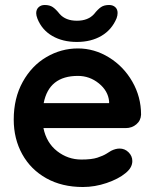

<svg xmlns="http://www.w3.org/2000/svg" viewBox="-20 -739 620 769"><path d="M484 -226H154Q166 -167 209 -133.5Q252 -100 306 -100Q347 -100 370 -107.5Q393 -115 406.5 -123.5Q420 -132 425 -135Q443 -144 459 -144Q480 -144 495 -129Q510 -114 510 -94Q510 -67 482 -45Q454 -22 407 -6Q360 10 312 10Q228 10 165.5 -25Q103 -60 69 -121.5Q35 -183 35 -260Q35 -346 71 -411Q107 -476 166 -510.5Q225 -545 292 -545Q358 -545 416.5 -509Q475 -473 510 -412Q545 -351 545 -280Q544 -256 526 -241Q508 -226 484 -226ZM155 -326H417V-333Q413 -375 376 -405Q339 -435 292 -435Q176 -435 155 -326ZM130 -664Q125 -677 125 -686Q125 -701 134.5 -710Q144 -719 159 -719Q179 -719 191.5 -710.5Q204 -702 219 -683Q243 -656 288 -656Q333 -656 357 -683Q372 -702 384.5 -710.5Q397 -719 417 -719Q432 -719 441.5 -710.5Q451 -702 451 -687Q451 -677 447 -666Q428 -620 386.5 -595.5Q345 -571 288 -571Q231 -571 189.5 -595Q148 -619 130 -664Z"/></svg>

Font: Quicksand
Style: Bold
Weight: 700
Version: Version 3.000